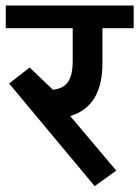

<svg xmlns="http://www.w3.org/2000/svg" viewBox="-35 -646 492 678"><path d="M221.7 -429.7V-546.4H-14.6V-626.5H437V-546.4H326.7V-422.4Q326.7 -270 212.9 -236.3L375.5 -43.5L299.3 11.2L-2.9 -351.1L69.8 -407.7L151.9 -329.1Q188.5 -333 205.1 -356.7Q221.7 -380.4 221.7 -429.7Z"/></svg>

Font: Yantramanav Medium
Style: Regular
Weight: 500
Version: Version 1.001;PS 1.0;hotconv 1.0.72;makeotf.lib2.5.5900; ttf